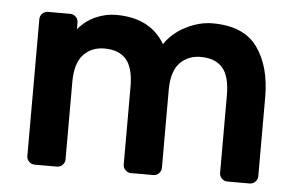

<svg xmlns="http://www.w3.org/2000/svg" viewBox="-43 -591 1005 651"><g transform="rotate(5 459.5 -265.0)"><path d="M257 -514.5C234.3 -504.2 215 -489.3 199 -470V-493C199 -500.3 196.3 -506.7 191 -512C185.7 -517.3 179.3 -520 172 -520H96C88.7 -520 82.3 -517.3 77 -512C71.7 -506.7 69 -500.3 69 -493V-27C69 -19.7 71.7 -13.3 77 -8C82.3 -2.7 88.7 0 96 0H172C179.3 0 185.7 -2.7 191 -8C196.3 -13.3 199 -19.7 199 -27V-291C199 -333 208.2 -363.8 226.5 -383.5C244.8 -403.2 268.7 -413 298 -413C330.7 -413 355.3 -403.5 372 -384.5C388.7 -365.5 397 -334.3 397 -291V-27C397 -19.7 399.7 -13.3 405 -8C410.3 -2.7 416.7 0 424 0H500C507.3 0 513.7 -2.7 519 -8C524.3 -13.3 527 -19.7 527 -27V-296C527.7 -336.7 537.2 -366.3 555.5 -385C573.8 -403.7 597.3 -413 626 -413C658.7 -413 683.3 -403.5 700 -384.5C716.7 -365.5 725 -334.3 725 -291V-27C725 -19.7 727.7 -13.3 733 -8C738.3 -2.7 744.7 0 752 0H828C835.3 0 841.7 -2.7 847 -8C852.3 -13.3 855 -19.7 855 -27V-296C855 -366 839.5 -422.5 808.5 -465.5C777.5 -508.5 726.7 -530 656 -530C626 -530 595.8 -522.3 565.5 -507C535.2 -491.7 511.3 -471 494 -445C460.7 -501.7 405.3 -530 328 -530C303.3 -530 279.7 -524.8 257 -514.5Z"/></g></svg>

Font: Rubik
Style: Regular
Weight: 500
Designer: Hubert & Fischer
Foundry: Hubert & Fischer
Version: Version 1.100